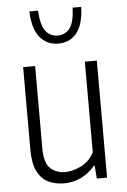

<svg xmlns="http://www.w3.org/2000/svg" viewBox="-56 -835 584 885"><g transform="rotate(-5 236.0 -392.0)"><path d="M205.5 9Q165 9 132.8 -6.2Q100.5 -21.5 81.8 -58.2Q63 -95 63 -159V-541.5H118.5V-160Q118.5 -93 145.8 -67.8Q173 -42.5 216 -42.5Q246 -42.5 285 -60Q324 -77.5 348.5 -122V-541.5H404V0H356.5L352 -59.5H347.5Q318.5 -24.5 281.5 -7.8Q244.5 9 205.5 9ZM235 -635Q182.5 -635 149.8 -673.8Q117 -712.5 114 -794.5H154Q157.5 -728.5 178.2 -700.5Q199 -672.5 235 -672.5Q271 -672.5 291.5 -700.5Q312 -728.5 314 -794.5H354Q351 -712 319 -673.5Q287 -635 235 -635Z"/></g></svg>

Font: Encode Sans Condensed Light
Style: Regular
Weight: 300
Width: 3
Designer: Multiple Designers
Foundry: Impallari Type
Version: Version 3.000; ttfautohint (v1.8.3) -l 8 -r 50 -G 200 -x 14 